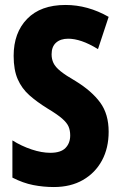

<svg xmlns="http://www.w3.org/2000/svg" viewBox="-20 -744 485 774"><path d="M197 10Q155 10 114 2Q73 -6 30 -28V-178Q67 -155 107.5 -141.5Q148 -128 183 -128Q225 -128 244 -147.5Q263 -167 263 -198Q263 -218 256.5 -233.5Q250 -249 230.5 -266Q211 -283 171 -307Q129 -333 98.5 -360Q68 -387 51.5 -424.5Q35 -462 35 -519Q35 -612 89.5 -668Q144 -724 244 -724Q334 -724 418 -676L375 -546Q339 -568 309.5 -578Q280 -588 255 -588Q224 -588 206 -572Q188 -556 188 -525Q188 -506 195.5 -490Q203 -474 224 -457Q245 -440 285 -417Q350 -377 384 -330.5Q418 -284 418 -213Q418 -147 391 -97Q364 -47 314.5 -18.5Q265 10 197 10Z"/></svg>

Font: Noto Sans ExtraCondensed ExtraBold
Style: Regular
Weight: 800
Width: 2
Designer: Monotype Design Team
Foundry: Monotype Imaging Inc.
Version: Version 2.013; ttfautohint (v1.8.4.7-5d5b)